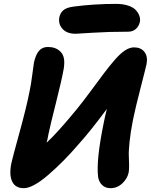

<svg xmlns="http://www.w3.org/2000/svg" viewBox="-20 -960 781 994"><path d="M372.1 -785.2Q325.7 -785.2 303.2 -811Q280.8 -836.9 287.1 -870.1Q291.5 -892.1 307.4 -906.5Q323.2 -920.9 360.8 -925.8Q466.8 -939.9 580.1 -939.9Q617.2 -939.9 644.3 -930.7Q671.4 -921.4 684.3 -906.5Q697.3 -891.6 702.1 -876.2Q707 -860.8 704.1 -846.2Q698.7 -823.2 682.9 -809.6Q667 -795.9 644 -795.9Q542.5 -795.9 458.5 -790.5Q374.5 -785.2 372.1 -785.2ZM103 14.2Q59.6 14.2 43 -20.3Q26.4 -54.7 39.1 -116.2Q43.5 -138.2 80.3 -271.7Q117.2 -405.3 132.8 -485.8Q140.6 -521.5 147.2 -574Q153.8 -626.5 155.8 -636.2Q164.6 -676.3 181.6 -696.5Q198.7 -716.8 228 -716.8Q247.6 -716.8 263.7 -711.2Q279.8 -705.6 293.2 -692.4Q306.6 -679.2 310.8 -658Q314.9 -636.7 310.1 -605Q299.8 -546.9 269.8 -428Q239.7 -309.1 231 -266.1Q226.1 -237.8 221.2 -221.2Q278.3 -273.4 380.9 -398.9Q412.1 -437.5 451.9 -491.5Q491.7 -545.4 517.6 -579.8Q543.5 -614.3 572.5 -648.2Q601.6 -682.1 626.5 -698.5Q651.4 -714.8 673.8 -714.8Q709.5 -714.8 727.8 -691.2Q746.1 -667.5 738.8 -628.9Q735.4 -611.8 708.3 -506.8Q681.2 -401.9 668.9 -341.8Q655.8 -276.4 650.6 -225.1Q645.5 -173.8 647 -151.4Q648.4 -128.9 648.4 -104.2Q648.4 -79.6 646 -66.9Q639.6 -35.6 613.3 -10.7Q586.9 14.2 551.8 14.2Q525.9 14.2 508.8 -2Q491.7 -18.1 487.8 -44.9Q477.5 -131.8 517.1 -324.2Q520.5 -343.8 533.2 -396Q449.2 -282.7 388.2 -214.8Q309.6 -123 229.7 -54.4Q149.9 14.2 103 14.2Z"/></svg>

Font: Shantell Sans Normal
Style: Bold Italic
Weight: 700
Italic angle: -11.31°
Designer: Stephen Nixon, Anya Danilova, Shantell Martin
Foundry: Arrow Type
Version: Version 1.006;[559af2be0]